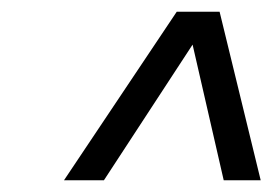

<svg xmlns="http://www.w3.org/2000/svg" viewBox="-20 -770 469 327"><path d="M89 -463 281 -750H354L424 -463H361L308 -694L157 -463Z"/></svg>

Font: Saira SemiCondensed
Style: Italic
Weight: 400
Width: 4
Italic angle: -12°
Designer: Hector Gatti with collaboration of the Omnibus-Type team
Foundry: Omnibus-Type
Version: Version 1.101